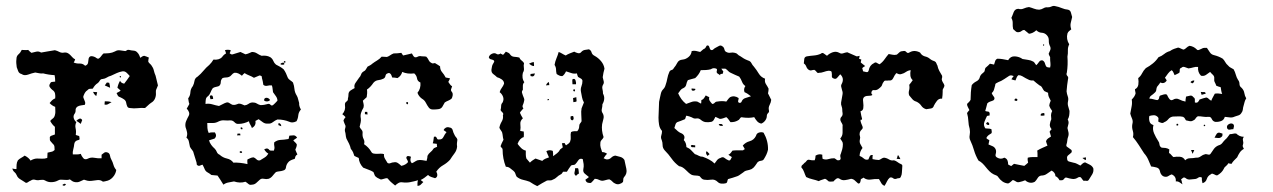

<svg xmlns="http://www.w3.org/2000/svg" viewBox="-20 -628 4336 654"><path d="M54 -458Q59 -458 65 -457.5Q71 -457 76 -458Q78 -456 81 -453Q84 -450 87 -448Q95 -450 103.5 -452Q112 -454 120 -449Q131 -451 143 -453Q155 -455 167 -457Q175 -455 182.5 -451Q190 -447 199 -449Q205 -450 210 -447.5Q215 -445 219 -441Q223 -437 227 -432.5Q231 -428 236 -426Q234 -419 231 -415Q241 -411 251.5 -411.5Q262 -412 270 -404Q279 -407 280 -414.5Q281 -422 282 -429Q285 -438 294 -436.5Q303 -435 309 -430Q313 -427 316 -428.5Q319 -430 322 -433.5Q325 -437 327.5 -440.5Q330 -444 333 -446Q343 -446 352.5 -447Q362 -448 372 -453Q380 -458 389 -456.5Q398 -455 407 -454Q410 -455 412.5 -457Q415 -459 420 -458Q427 -456 435 -455.5Q443 -455 448 -449Q452 -445 454 -440.5Q456 -436 458 -431Q461 -433 463.5 -435Q466 -437 471 -438Q475 -437 478.5 -435.5Q482 -434 487 -432Q485 -424 485 -418Q487 -414 490.5 -411Q494 -408 496 -405Q502 -397 504 -388Q506 -379 510 -370Q513 -356 518 -337Q516 -331 513 -325Q510 -319 511 -312Q512 -302 508 -292.5Q504 -283 495 -278Q489 -274 484 -269Q479 -264 474 -260Q461 -261 448.5 -259.5Q436 -258 423 -260Q416 -260 413.5 -265.5Q411 -271 410 -277Q409 -285 402.5 -289.5Q396 -294 389 -297Q384 -298 381.5 -302Q379 -306 377 -311Q381 -313 384.5 -315Q388 -317 391 -319Q389 -321 386 -324Q383 -327 380 -329Q381 -335 383.5 -341.5Q386 -348 389 -353Q392 -345 403 -343Q408 -349 412.5 -355.5Q417 -362 422 -369Q417 -375 411 -380.5Q405 -386 397 -385Q386 -383 377.5 -379Q369 -375 358 -370Q350 -368 344 -364Q338 -360 330 -359Q323 -359 320 -353.5Q317 -348 313 -345Q303 -339 296 -326Q291 -326 286 -325.5Q281 -325 277 -320Q270 -316 265 -303Q263 -299 264 -295.5Q265 -292 267 -288Q269 -284 270 -280Q271 -276 269 -271Q263 -270 256 -269Q249 -268 244 -265Q237 -260 237.5 -252.5Q238 -245 233 -239Q229 -232 231.5 -224.5Q234 -217 240 -212Q235 -202 237.5 -191Q240 -180 238 -169Q240 -167 243.5 -166.5Q247 -166 250 -164Q250 -160 251 -156Q252 -152 247 -151Q235 -149 233 -138Q232 -128 229.5 -119Q227 -110 228 -102Q235 -102 242 -102Q249 -102 255 -104Q258 -96 263.5 -89.5Q269 -83 278 -87Q289 -93 301.5 -90.5Q314 -88 326 -89V-101Q330 -104 334.5 -107.5Q339 -111 345 -109Q353 -107 354.5 -98.5Q356 -90 359 -85Q364 -76 366.5 -66.5Q369 -57 376 -49Q374 -35 364 -24Q354 -13 340 -11Q338 -10 335.5 -10Q333 -10 331 -9Q322 -16 311.5 -14.5Q301 -13 292 -12Q284 -11 277.5 -12.5Q271 -14 266 -16Q258 -12 250.5 -9Q243 -6 234 -8Q229 -9 225.5 -11.5Q222 -14 218 -17Q213 -15 208 -15Q203 -15 197.5 -15.5Q192 -16 187 -16Q182 -16 177 -13Q168 -8 156 -7.5Q144 -7 134 -13Q129 -16 125 -15.5Q121 -15 116 -15Q108 -13 100 -15.5Q92 -18 85 -13Q80 -11 74.5 -7Q69 -3 64 -8Q56 -13 48 -18Q40 -23 37 -31Q34 -38 29 -42Q24 -46 22 -54Q30 -52 36 -52Q36 -59 36.5 -67Q37 -75 41 -82Q46 -87 52.5 -90.5Q59 -94 64 -98Q78 -91 84 -81Q96 -88 106 -88Q115 -88 123.5 -87.5Q132 -87 141 -90Q141 -95 141.5 -99Q142 -103 142 -108Q149 -110 155 -111Q161 -112 166 -117Q166 -122 165.5 -128Q165 -134 160 -138Q157 -142 153 -146Q149 -150 150 -155Q148 -163 154.5 -165.5Q161 -168 167 -170V-196Q158 -203 151 -216Q155 -221 160 -224.5Q165 -228 167 -236Q169 -243 168.5 -249.5Q168 -256 168 -264Q157 -268 149 -277Q153 -282 157 -286Q161 -290 168 -293Q169 -301 167.5 -309Q166 -317 158 -322Q153 -326 149.5 -331.5Q146 -337 151 -344Q153 -349 158 -349Q163 -349 168 -350Q168 -356 167.5 -361.5Q167 -367 166 -372Q146 -373 127 -378Q120 -377 113.5 -378.5Q107 -380 100 -381Q94 -380 88 -378Q82 -376 76 -374Q70 -372 64.5 -372Q59 -372 53 -376Q45 -378 42 -385.5Q39 -393 37 -399Q36 -407 35.5 -413Q35 -419 36 -427Q36 -437 43 -443Q50 -449 54 -458ZM388 -369Q393 -370 392 -365Q387 -362 388 -369ZM344 -347Q346 -347 348 -346.5Q350 -346 352 -346Q353 -342 354 -337.5Q355 -333 355 -329Q350 -331 346 -333Q342 -335 337 -337Q340 -341 344 -347ZM297 -315Q300 -315 304 -314.5Q308 -314 311 -314Q310 -311 309.5 -307.5Q309 -304 308 -301Q301 -305 297 -315ZM337 -283Q343 -283 348.5 -282.5Q354 -282 360 -280Q354 -277 348.5 -273.5Q343 -270 336 -272Q336 -275 336.5 -278Q337 -281 337 -283ZM240 -216Q244 -221 250 -223.5Q256 -226 260 -219Q259 -216 257.5 -212.5Q256 -209 255 -206Q252 -208 248.5 -211Q245 -214 240 -216ZM197 -1Q199 -3 202.5 -1.5Q206 0 203 2Q200 6 195 4Q190 2 197 -1Z M746 -457Q756 -460 766 -457Q765 -455 764.5 -452Q764 -449 762 -447Q768 -441 773 -443Q780 -445 786 -447Q792 -449 799 -451Q804 -449 807.5 -447Q811 -445 816 -443Q822 -444 827.5 -446.5Q833 -449 838 -451Q848 -451 855.5 -446Q863 -441 871 -438Q879 -439 886.5 -438Q894 -437 901 -433Q908 -428 911 -420.5Q914 -413 920 -408Q928 -404 934 -400.5Q940 -397 946 -392Q951 -385 954 -378.5Q957 -372 960 -364Q962 -359 968 -355Q974 -351 978 -347Q982 -336 983 -324.5Q984 -313 991 -302Q994 -297 995.5 -290Q997 -283 999 -277Q998 -267 1005 -255Q997 -246 996 -235Q995 -224 990 -215Q976 -208 966 -213Q947 -221 925 -221Q917 -218 909.5 -212Q902 -206 893 -207Q883 -206 875.5 -211.5Q868 -217 861 -222Q858 -220 855.5 -219Q853 -218 850 -216Q853 -200 838 -192Q836 -198 832.5 -203.5Q829 -209 828 -215Q820 -211 811 -208.5Q802 -206 793 -206Q785 -205 779 -211.5Q773 -218 765 -218Q754 -217 744 -218Q734 -219 724 -214Q715 -209 705 -209Q695 -209 686 -209Q686 -201 686.5 -192Q687 -183 691 -175Q696 -177 701.5 -177Q707 -177 712 -177Q720 -165 711 -156Q706 -154 701.5 -153Q697 -152 692 -150Q694 -142 699.5 -134.5Q705 -127 711 -122Q716 -117 718.5 -110.5Q721 -104 728 -101Q739 -91 753 -88Q767 -85 775 -74Q797 -75 823 -69Q823 -73 822.5 -76.5Q822 -80 823 -85Q828 -87 833 -89.5Q838 -92 844 -92Q849 -90 854 -85Q859 -80 866 -82Q874 -87 881.5 -91.5Q889 -96 894 -105Q887 -108 880 -119Q883 -121 887 -122Q891 -123 895 -120Q898 -115 903 -115Q908 -115 913 -115Q916 -123 914.5 -129.5Q913 -136 914 -143Q924 -151 936 -151.5Q948 -152 959 -154Q964 -154 964 -158Q964 -162 966 -166Q973 -167 980 -167Q987 -167 992 -159Q989 -157 985.5 -154.5Q982 -152 979 -150Q982 -146 985.5 -143Q989 -140 991 -136Q991 -131 989.5 -127Q988 -123 986 -118Q988 -113 989.5 -109.5Q991 -106 993 -102Q988 -99 986.5 -95.5Q985 -92 984 -87Q977 -85 970.5 -82Q964 -79 960 -73Q955 -66 954 -57.5Q953 -49 944 -47Q938 -45 932 -44.5Q926 -44 920 -42Q914 -36 908.5 -29Q903 -22 895 -19Q887 -17 878.5 -19Q870 -21 864 -15Q859 -10 852.5 -4.5Q846 1 838 1Q831 3 826 -1.5Q821 -6 816 -9Q798 -3 777 -10Q768 -8 758.5 -6.5Q749 -5 741 1Q736 -7 731 -15Q726 -23 721 -30Q715 -31 710 -31Q705 -31 700 -32Q694 -37 687.5 -40.5Q681 -44 678 -50Q676 -55 674 -59Q672 -63 670 -67Q665 -66 661.5 -64Q658 -62 654 -64Q650 -66 650 -69.5Q650 -73 649 -76Q647 -84 644.5 -90.5Q642 -97 640 -105Q639 -112 634.5 -117Q630 -122 627 -128Q625 -136 623.5 -145Q622 -154 615 -159Q619 -169 617 -178Q615 -187 612 -195Q610 -206 614 -215.5Q618 -225 623 -234Q626 -240 623.5 -246.5Q621 -253 616 -258Q619 -263 621 -266.5Q623 -270 625 -274Q623 -279 622.5 -283.5Q622 -288 621 -293Q628 -302 628.5 -313.5Q629 -325 637 -335Q641 -343 642.5 -352.5Q644 -362 653 -367Q664 -376 673 -387Q682 -398 693 -407Q702 -416 707 -425Q726 -423 736 -433Q742 -442 750 -446Q748 -454 746 -457ZM760 -366Q755 -364 749 -364Q743 -364 738 -362Q732 -356 732 -348Q732 -340 726 -335Q721 -333 715.5 -332Q710 -331 705 -328Q700 -321 697 -313Q694 -305 688 -300Q682 -296 681 -289Q680 -282 680 -274Q692 -276 703.5 -272.5Q715 -269 726 -267Q733 -270 739 -273.5Q745 -277 752 -279Q757 -280 762 -276.5Q767 -273 772 -271Q778 -270 783 -271.5Q788 -273 793 -275Q799 -275 803.5 -273Q808 -271 813 -269Q821 -270 827 -274.5Q833 -279 841 -279Q849 -279 854.5 -275.5Q860 -272 867 -270Q874 -270 880 -271Q886 -272 893 -274Q898 -275 901.5 -271Q905 -267 910 -270Q917 -276 925 -285Q925 -293 920 -300Q915 -307 910 -314Q909 -319 908.5 -325.5Q908 -332 906 -337Q899 -338 891 -336Q883 -334 877 -339Q876 -345 875 -351Q874 -357 872 -363Q873 -367 870 -369Q867 -371 864 -371Q859 -369 854.5 -367Q850 -365 845 -363Q837 -368 829 -371Q821 -374 813 -379Q808 -375 804 -370Q798 -375 791.5 -378Q785 -381 778 -380Q773 -378 769 -373Q765 -368 760 -366ZM947 -419Q950 -421 951.5 -419.5Q953 -418 952 -415Q946 -413 947 -419ZM942 -414Q945 -416 947.5 -413Q950 -410 947 -408Q943 -407 937 -408Q934 -410 937 -412Q940 -414 942 -414ZM697 -303Q703 -304 704.5 -300Q706 -296 706 -291Q704 -291 701.5 -290.5Q699 -290 697 -290Q696 -294 695 -297.5Q694 -301 697 -303ZM880 -285Q879 -290 881.5 -292.5Q884 -295 887.5 -295Q891 -295 894.5 -293Q898 -291 900 -287Q891 -279 880 -285ZM929 -209Q938 -207 938 -198Q932 -200 928 -202Q928 -204 928.5 -205.5Q929 -207 929 -209ZM800 -194Q807 -195 806 -188Q798 -186 800 -194ZM789 -173H798Q798 -171 798.5 -170Q799 -169 799 -167H787Q789 -169 789 -173ZM797 -112Q799 -114 802.5 -112.5Q806 -111 804 -108Q802 -106 798.5 -107.5Q795 -109 797 -112Z M1298 -434Q1304 -436 1309.5 -440Q1315 -444 1321 -446Q1328 -446 1334 -446.5Q1340 -447 1347 -448L1353 -439Q1361 -441 1368.5 -442.5Q1376 -444 1383 -446Q1385 -443 1387 -439Q1389 -435 1393 -433Q1398 -432 1402 -434.5Q1406 -437 1411 -437Q1416 -436 1421.5 -436Q1427 -436 1432 -435Q1437 -430 1440 -423.5Q1443 -417 1449 -414Q1453 -411 1457.5 -412.5Q1462 -414 1465 -411Q1469 -409 1472.5 -406.5Q1476 -404 1479 -402Q1479 -390 1486 -382Q1493 -374 1498 -364Q1503 -363 1506 -362.5Q1509 -362 1513 -361Q1511 -357 1510 -354.5Q1509 -352 1507 -349Q1510 -345 1512.5 -341Q1515 -337 1520 -334Q1518 -329 1516.5 -324Q1515 -319 1520 -314Q1523 -309 1522 -303.5Q1521 -298 1519 -293Q1514 -288 1507.5 -285.5Q1501 -283 1495 -279Q1491 -271 1486.5 -264Q1482 -257 1472 -256Q1464 -255 1455 -255Q1446 -255 1441 -261Q1435 -269 1430.5 -278Q1426 -287 1417 -292Q1406 -300 1402 -312Q1414 -326 1412 -347Q1402 -351 1400.5 -361Q1399 -371 1391 -378Q1368 -375 1350 -383Q1347 -370 1334 -362Q1329 -363 1325 -363.5Q1321 -364 1316 -364Q1315 -366 1314 -369.5Q1313 -373 1311 -375.5Q1309 -378 1306.5 -379Q1304 -380 1300 -378Q1294 -376 1293 -369.5Q1292 -363 1286 -360Q1278 -356 1268.5 -355Q1259 -354 1252 -346Q1242 -331 1230 -323Q1231 -316 1230.5 -309.5Q1230 -303 1229 -297Q1225 -293 1222 -290.5Q1219 -288 1216 -285Q1217 -279 1218.5 -273.5Q1220 -268 1218 -261Q1213 -253 1210 -244Q1207 -235 1209 -225Q1210 -218 1208.5 -211Q1207 -204 1205 -196Q1207 -191 1211.5 -186Q1216 -181 1215 -174Q1214 -163 1218.5 -154.5Q1223 -146 1220 -137Q1236 -126 1244 -112Q1247 -106 1252.5 -105Q1258 -104 1264 -104Q1270 -104 1276 -104.5Q1282 -105 1288 -103Q1287 -94 1291.5 -87Q1296 -80 1300 -73Q1305 -70 1310.5 -72.5Q1316 -75 1321 -75Q1329 -77 1335.5 -72.5Q1342 -68 1347 -63Q1362 -66 1370 -76Q1369 -81 1365.5 -86.5Q1362 -92 1367 -96Q1371 -97 1374 -96Q1377 -95 1380 -94Q1378 -89 1378 -83Q1378 -77 1383 -72Q1388 -74 1392.5 -77Q1397 -80 1402 -82Q1410 -84 1418 -82.5Q1426 -81 1433 -80Q1434 -84 1435 -88Q1436 -92 1436 -97Q1440 -105 1446 -109.5Q1452 -114 1457 -122Q1459 -124 1462 -125Q1465 -126 1469 -128Q1468 -131 1468 -138Q1464 -139 1460.5 -139Q1457 -139 1454 -140Q1456 -145 1456.5 -151Q1457 -157 1458 -162Q1459 -162 1460.5 -162.5Q1462 -163 1463 -163Q1467 -161 1468.5 -156.5Q1470 -152 1475 -153Q1486 -152 1490.5 -161.5Q1495 -171 1501 -178Q1498 -180 1495.5 -181.5Q1493 -183 1491 -185Q1493 -190 1498.5 -193Q1504 -196 1510 -194Q1520 -193 1522 -184.5Q1524 -176 1528 -169Q1530 -164 1533.5 -160.5Q1537 -157 1538 -152Q1537 -146 1536.5 -140.5Q1536 -135 1537 -129Q1536 -116 1528 -105.5Q1520 -95 1513 -84Q1503 -73 1489 -65Q1475 -57 1466 -43Q1470 -37 1469.5 -30.5Q1469 -24 1462 -21Q1456 -23 1449.5 -25Q1443 -27 1438 -32Q1424 -20 1413 -15Q1415 -13 1417 -11.5Q1419 -10 1422 -8Q1417 -3 1413 1Q1409 5 1402 5Q1402 0 1402 -4.5Q1402 -9 1404 -14Q1390 -10 1377 -7.5Q1364 -5 1350 -7Q1343 -8 1337 -4.5Q1331 -1 1326 4Q1320 -1 1314.5 -5.5Q1309 -10 1304 -16Q1301 -21 1297.5 -21Q1294 -21 1289.5 -19.5Q1285 -18 1280.5 -17Q1276 -16 1272 -19Q1264 -22 1258 -28Q1256 -31 1255 -34.5Q1254 -38 1252 -42Q1244 -47 1235 -50Q1226 -53 1217 -57Q1203 -72 1202 -90Q1198 -92 1194 -93.5Q1190 -95 1187 -97Q1185 -104 1182.5 -109.5Q1180 -115 1175 -121Q1173 -130 1169 -138.5Q1165 -147 1160 -156Q1158 -162 1157.5 -168.5Q1157 -175 1155 -181Q1154 -186 1155.5 -190Q1157 -194 1157 -199Q1155 -204 1153 -208.5Q1151 -213 1150 -218Q1152 -223 1157 -229Q1154 -233 1146 -239Q1158 -252 1155 -270Q1154 -278 1160 -282Q1166 -286 1165 -292Q1167 -299 1167 -306.5Q1167 -314 1173 -319Q1176 -321 1180 -323.5Q1184 -326 1188 -328Q1185 -338 1191.5 -346.5Q1198 -355 1203 -363Q1208 -368 1210 -374.5Q1212 -381 1219 -385Q1224 -387 1226.5 -392Q1229 -397 1232 -401Q1236 -403 1240.5 -405.5Q1245 -408 1248 -411Q1256 -417 1264.5 -422Q1273 -427 1280 -435Q1285 -435 1289.5 -434.5Q1294 -434 1298 -434ZM1364 -280Q1373 -282 1369 -273Q1363 -272 1364 -280ZM1223 -247H1231Q1231 -245 1231.5 -242.5Q1232 -240 1232 -238Q1230 -238 1227.5 -238.5Q1225 -239 1223 -239Z M1961 -452Q1966 -457 1972.5 -458Q1979 -459 1986 -460Q1993 -457 1995 -449.5Q1997 -442 2005 -438Q2018 -431 2027.5 -419.5Q2037 -408 2039 -394Q2037 -387 2035.5 -380Q2034 -373 2033 -365Q2034 -359 2036 -352.5Q2038 -346 2035 -341Q2030 -333 2032 -325Q2034 -317 2034 -309Q2039 -300 2038 -290.5Q2037 -281 2032 -273Q2032 -265 2030 -257Q2028 -249 2033 -242Q2038 -233 2035.5 -223.5Q2033 -214 2031 -205Q2028 -184 2036 -161Q2034 -156 2029.5 -151.5Q2025 -147 2025 -141Q2024 -133 2026 -125.5Q2028 -118 2031 -110Q2040 -110 2048 -104Q2044 -101 2041.5 -97Q2039 -93 2036 -89Q2039 -88 2041.5 -86.5Q2044 -85 2048 -85Q2056 -85 2062 -91Q2068 -97 2076 -98Q2084 -96 2093 -93.5Q2102 -91 2107 -83Q2110 -69 2113.5 -53Q2117 -37 2106 -25Q2103 -22 2103 -17Q2103 -12 2102 -8Q2097 -3 2089.5 -1Q2082 1 2075 -3Q2070 -5 2066 -9.5Q2062 -14 2056 -17Q2051 -17 2046.5 -15.5Q2042 -14 2037 -13Q2029 -11 2021.5 -15Q2014 -19 2006 -19Q2003 -15 1999.5 -11.5Q1996 -8 1993 -5Q1987 -4 1981.5 -6Q1976 -8 1974 -16Q1977 -18 1980.5 -20.5Q1984 -23 1986 -25Q1980 -30 1972.5 -36Q1965 -42 1967 -52Q1969 -61 1968 -69Q1967 -77 1965 -86Q1955 -90 1949.5 -81.5Q1944 -73 1939 -68Q1936 -66 1932 -66Q1928 -66 1925 -64Q1921 -59 1917.5 -53.5Q1914 -48 1911 -43H1898Q1896 -41 1894.5 -38Q1893 -35 1890 -34Q1882 -30 1876.5 -24.5Q1871 -19 1863 -16Q1858 -13 1853 -13.5Q1848 -14 1843 -13Q1835 -9 1826.5 -4Q1818 1 1810 6Q1799 1 1784 -9Q1773 -13 1761.5 -15.5Q1750 -18 1740 -26Q1737 -31 1735.5 -36.5Q1734 -42 1729 -46Q1723 -51 1717 -55.5Q1711 -60 1703 -60Q1692 -88 1692 -118Q1692 -122 1689.5 -124Q1687 -126 1685 -130Q1688 -139 1695 -152Q1693 -159 1692.5 -165Q1692 -171 1690 -178Q1688 -182 1685.5 -185Q1683 -188 1681 -193Q1683 -204 1689 -214Q1695 -224 1693 -235Q1696 -241 1691.5 -245Q1687 -249 1685 -253Q1687 -260 1687 -267Q1687 -274 1692 -279Q1697 -289 1693.5 -298.5Q1690 -308 1682 -314Q1684 -322 1689 -328.5Q1694 -335 1697 -343Q1697 -352 1689 -357.5Q1681 -363 1673 -365Q1668 -370 1660.5 -375.5Q1653 -381 1654 -391Q1655 -395 1655.5 -399.5Q1656 -404 1658 -408Q1660 -412 1662.5 -416Q1665 -420 1661 -423Q1657 -425 1652 -426Q1647 -427 1645 -433Q1647 -441 1656 -445Q1665 -449 1672 -444Q1675 -442 1679 -443Q1683 -444 1685 -446Q1687 -444 1689 -443.5Q1691 -443 1693 -441Q1696 -443 1698.5 -446.5Q1701 -450 1703 -452Q1707 -450 1711 -448.5Q1715 -447 1718 -442Q1723 -435 1732 -434.5Q1741 -434 1749 -432Q1751 -426 1756.5 -422Q1762 -418 1765 -413Q1763 -405 1764.5 -396.5Q1766 -388 1761 -380Q1759 -372 1760 -363.5Q1761 -355 1766 -348Q1761 -343 1761 -336Q1761 -329 1761 -322Q1757 -317 1758 -312.5Q1759 -308 1761 -303Q1763 -298 1765 -293Q1767 -288 1765 -283Q1764 -277 1761 -270.5Q1758 -264 1763 -259Q1760 -255 1756.5 -251.5Q1753 -248 1751 -244Q1753 -239 1755.5 -234.5Q1758 -230 1761 -225Q1751 -216 1752.5 -204.5Q1754 -193 1752 -182Q1755 -181 1758 -181Q1761 -181 1764 -180Q1765 -170 1764 -161Q1750 -157 1743 -138Q1748 -131 1755 -124Q1762 -117 1771 -115Q1771 -108 1771 -101.5Q1771 -95 1773 -88Q1776 -84 1779.5 -80.5Q1783 -77 1785 -74Q1790 -79 1794.5 -82Q1799 -85 1804 -88Q1810 -86 1815.5 -84Q1821 -82 1827 -80Q1832 -85 1838 -87.5Q1844 -90 1850 -92Q1848 -97 1845.5 -102Q1843 -107 1841 -113Q1851 -119 1863 -114Q1864 -109 1864 -105Q1864 -101 1864 -96Q1871 -101 1877.5 -106Q1884 -111 1888 -119Q1890 -121 1892.5 -122.5Q1895 -124 1897 -126Q1895 -136 1894 -140Q1896 -140 1898.5 -140.5Q1901 -141 1903 -141Q1904 -139 1905 -137Q1906 -135 1908 -133Q1912 -136 1916 -138.5Q1920 -141 1922 -146Q1925 -154 1924 -162Q1923 -170 1925 -178Q1930 -181 1935.5 -181Q1941 -181 1946 -181Q1953 -188 1953 -199Q1953 -204 1956 -207.5Q1959 -211 1961 -215Q1961 -226 1960 -237Q1959 -248 1961 -259Q1963 -264 1965 -269Q1967 -274 1969 -279Q1964 -288 1962.5 -296.5Q1961 -305 1959 -315Q1957 -325 1960.5 -334Q1964 -343 1964 -353Q1963 -358 1958.5 -360.5Q1954 -363 1949 -366Q1947 -370 1945 -378Q1935 -376 1926.5 -379Q1918 -382 1908 -385Q1903 -374 1896 -369Q1891 -368 1885.5 -370.5Q1880 -373 1876 -376Q1874 -384 1874 -391.5Q1874 -399 1869 -407Q1871 -419 1875.5 -429.5Q1880 -440 1883 -451Q1889 -449 1894.5 -445.5Q1900 -442 1907 -439Q1913 -443 1920.5 -446Q1928 -449 1936 -452Q1941 -449 1948.5 -447Q1956 -445 1961 -452ZM1782 -411Q1789 -415 1798 -417Q1799 -412 1799 -409Q1799 -406 1799 -403Q1794 -403 1790 -405.5Q1786 -408 1782 -411ZM1787 -376Q1792 -377 1795 -377Q1798 -377 1802 -378Q1800 -364 1787 -369ZM1930 -358Q1938 -362 1940.5 -354Q1943 -346 1942 -341H1930Q1930 -345 1929.5 -349.5Q1929 -354 1930 -358ZM1840 -337Q1841 -343 1849 -349Q1851 -343 1851 -338Q1844 -338 1840 -337ZM1933 -323Q1941 -326 1938 -317Q1931 -316 1933 -323ZM1932 -294Q1935 -295 1937.5 -295.5Q1940 -296 1943 -297Q1943 -294 1943.5 -291Q1944 -288 1944 -283Q1942 -281 1939.5 -281Q1937 -281 1933 -280Q1933 -284 1932.5 -287.5Q1932 -291 1932 -294ZM1846 -291Q1850 -291 1850 -289.5Q1850 -288 1848.5 -287Q1847 -286 1845.5 -286.5Q1844 -287 1846 -291ZM1924 -232Q1926 -232 1928 -232.5Q1930 -233 1932 -233Q1934 -229 1934 -224.5Q1934 -220 1929 -218Q1924 -220 1923.5 -224Q1923 -228 1924 -232ZM1939 -55H1949Q1951 -50 1951 -46Q1951 -42 1952 -37Q1946 -34 1942 -29Q1935 -34 1937 -41Q1939 -48 1939 -55Z M2381 -463Q2384 -466 2386 -470.5Q2388 -475 2394 -472Q2396 -469 2397 -465Q2398 -461 2401 -458Q2406 -456 2409.5 -459.5Q2413 -463 2417 -465Q2423 -468 2429 -471.5Q2435 -475 2441 -470Q2446 -467 2447.5 -460Q2449 -453 2454 -451Q2461 -447 2468.5 -448.5Q2476 -450 2483 -448Q2489 -447 2492.5 -443Q2496 -439 2501 -437Q2508 -432 2514 -428.5Q2520 -425 2528 -422Q2536 -420 2539.5 -413Q2543 -406 2548 -401Q2557 -390 2564.5 -377.5Q2572 -365 2586 -360Q2584 -349 2589 -341.5Q2594 -334 2598 -326Q2598 -322 2597.5 -318.5Q2597 -315 2596 -310Q2598 -305 2601.5 -299Q2605 -293 2607 -288Q2606 -279 2601.5 -270.5Q2597 -262 2599 -253Q2601 -247 2596.5 -243Q2592 -239 2592 -233Q2592 -225 2586.5 -217.5Q2581 -210 2573 -207Q2564 -209 2558.5 -215.5Q2553 -222 2549 -229Q2532 -225 2510 -228Q2505 -230 2502 -226.5Q2499 -223 2497 -220Q2484 -211 2468 -212Q2465 -216 2462 -220.5Q2459 -225 2454 -229Q2449 -227 2443 -225Q2437 -223 2432 -223Q2428 -225 2424.5 -226.5Q2421 -228 2417 -230Q2414 -225 2411.5 -220Q2409 -215 2403 -213Q2393 -211 2384 -212Q2375 -213 2367 -220Q2360 -226 2352 -224.5Q2344 -223 2337 -228Q2328 -232 2318 -234Q2316 -231 2315.5 -228Q2315 -225 2313 -222Q2306 -219 2299.5 -216.5Q2293 -214 2287 -212Q2282 -209 2280.5 -203Q2279 -197 2277 -192Q2283 -186 2289 -181Q2295 -176 2303 -173Q2316 -165 2309 -151Q2314 -146 2316 -139.5Q2318 -133 2318 -127Q2328 -123 2334 -116.5Q2340 -110 2347 -103Q2354 -101 2360 -97.5Q2366 -94 2374 -94Q2385 -90 2395.5 -84.5Q2406 -79 2414 -71Q2418 -77 2422.5 -82.5Q2427 -88 2434 -90Q2442 -95 2448 -90Q2454 -85 2461 -82Q2466 -80 2468.5 -84.5Q2471 -89 2473 -93Q2466 -97 2461 -101Q2466 -103 2469 -107Q2472 -111 2475 -115Q2483 -116 2492 -116Q2501 -116 2511 -116Q2513 -118 2517 -120Q2515 -124 2513.5 -126.5Q2512 -129 2510 -132Q2519 -143 2533.5 -147Q2548 -151 2555 -165Q2557 -174 2565.5 -176.5Q2574 -179 2581 -176Q2597 -148 2596 -118Q2594 -109 2590.5 -101.5Q2587 -94 2582 -86Q2579 -81 2572.5 -80.5Q2566 -80 2561 -76Q2556 -69 2551.5 -62.5Q2547 -56 2540 -52Q2533 -49 2525 -47.5Q2517 -46 2512 -41Q2507 -38 2502 -34Q2497 -30 2492 -28Q2484 -25 2475.5 -22.5Q2467 -20 2460 -18Q2458 -15 2457.5 -10.5Q2457 -6 2453 -4Q2446 -2 2438 -2.5Q2430 -3 2425 -8Q2415 -18 2402.5 -16Q2390 -14 2378 -16Q2373 -17 2369.5 -20.5Q2366 -24 2363 -28Q2357 -30 2350.5 -30Q2344 -30 2337 -32Q2331 -35 2326 -39.5Q2321 -44 2316 -49Q2311 -54 2305.5 -57.5Q2300 -61 2293 -62Q2278 -73 2267.5 -88Q2257 -103 2244 -116Q2237 -124 2237 -133.5Q2237 -143 2234 -151Q2230 -159 2232.5 -166.5Q2235 -174 2235 -182Q2227 -191 2225 -203Q2223 -215 2223 -227Q2224 -241 2224 -254Q2224 -267 2225 -281Q2227 -289 2228 -295.5Q2229 -302 2231 -309Q2233 -318 2239 -324Q2245 -330 2247 -338Q2251 -349 2253 -360.5Q2255 -372 2260 -383Q2262 -388 2267.5 -389.5Q2273 -391 2275 -396Q2282 -404 2287 -414Q2292 -424 2305 -425Q2316 -426 2325.5 -434Q2335 -442 2336 -454Q2344 -456 2350.5 -454.5Q2357 -453 2365 -451Q2369 -454 2372.5 -457.5Q2376 -461 2381 -463ZM2401 -392Q2393 -390 2384.5 -389.5Q2376 -389 2367 -389Q2361 -374 2348 -362Q2341 -360 2335 -358.5Q2329 -357 2323 -355Q2319 -348 2317.5 -340Q2316 -332 2308 -328Q2302 -326 2298 -321Q2294 -316 2290 -310Q2295 -299 2301 -290.5Q2307 -282 2317 -274Q2326 -277 2335 -280.5Q2344 -284 2355 -282Q2358 -280 2361.5 -278.5Q2365 -277 2368 -275Q2369 -278 2369 -287Q2375 -289 2378 -293.5Q2381 -298 2384 -303Q2387 -301 2390.5 -299.5Q2394 -298 2396 -297Q2394 -290 2397.5 -284.5Q2401 -279 2406 -274Q2411 -274 2414.5 -278Q2418 -282 2423 -282Q2440 -285 2454 -282Q2458 -287 2460.5 -290.5Q2463 -294 2467 -297Q2481 -304 2496 -294Q2496 -290 2494.5 -285.5Q2493 -281 2497 -278Q2505 -276 2507 -284Q2511 -292 2520.5 -294.5Q2530 -297 2538 -300Q2526 -310 2516 -314Q2512 -325 2519 -335Q2511 -340 2507.5 -349.5Q2504 -359 2498 -367Q2491 -370 2484 -373Q2477 -376 2469 -380Q2464 -382 2460 -386.5Q2456 -391 2451 -394H2437Q2439 -392 2440.5 -389Q2442 -386 2444 -384Q2443 -382 2442.5 -380Q2442 -378 2441 -376Q2432 -378 2433 -371Q2431 -374 2426 -376.5Q2421 -379 2421 -384Q2422 -386 2422 -388.5Q2422 -391 2422 -393Q2411 -399 2401 -392ZM2336 -327Q2339 -326 2342.5 -326Q2346 -326 2349 -325Q2348 -319 2341 -319Q2334 -319 2336 -327ZM2428 -205Q2432 -206 2437 -205.5Q2442 -205 2442 -199Q2437 -199 2433.5 -199.5Q2430 -200 2428 -205ZM2333 -131Q2335 -135 2339 -134Q2343 -133 2348 -133V-126Q2343 -127 2339 -126.5Q2335 -126 2333 -131ZM2387 -113Q2390 -111 2392.5 -108Q2395 -105 2397 -103Q2393 -99 2390 -97Q2387 -100 2385.5 -104.5Q2384 -109 2387 -113Z M3035 -442Q3040 -447 3044.5 -450.5Q3049 -454 3056 -454Q3063 -456 3067.5 -450.5Q3072 -445 3079 -450Q3095 -459 3114 -449Q3117 -444 3120.5 -441Q3124 -438 3130 -436Q3140 -434 3147 -428Q3154 -422 3164 -419Q3168 -417 3169.5 -412.5Q3171 -408 3173 -405Q3175 -395 3179.5 -386.5Q3184 -378 3189 -370Q3190 -365 3188.5 -361.5Q3187 -358 3189 -353Q3191 -348 3193.5 -344.5Q3196 -341 3197 -336Q3196 -331 3193 -326.5Q3190 -322 3191 -316Q3191 -310 3190.5 -304Q3190 -298 3189 -292Q3178 -293 3171.5 -284.5Q3165 -276 3161 -268Q3159 -260 3151 -258.5Q3143 -257 3135 -256Q3124 -259 3118 -268Q3112 -277 3101 -282Q3093 -284 3087.5 -290.5Q3082 -297 3077 -303Q3074 -311 3076.5 -320Q3079 -329 3077 -339Q3080 -343 3083 -346.5Q3086 -350 3089 -355Q3082 -361 3081 -370.5Q3080 -380 3082 -389Q3073 -388 3066 -383Q3059 -378 3051 -376Q3046 -374 3041.5 -375.5Q3037 -377 3033 -379Q3027 -372 3022.5 -362Q3018 -352 3007 -354Q3003 -353 2997.5 -353.5Q2992 -354 2990 -349Q2987 -346 2986 -342.5Q2985 -339 2983 -335Q2978 -329 2971.5 -324.5Q2965 -320 2957 -321Q2952 -322 2949.5 -317Q2947 -312 2949 -308Q2957 -302 2937 -301.5Q2917 -301 2920 -283Q2922 -267 2920.5 -259Q2919 -251 2911 -249Q2914 -231 2916 -225Q2918 -219 2911 -220Q2911 -214 2913.5 -208Q2916 -202 2918 -197Q2920 -191 2915.5 -187Q2911 -183 2909 -178Q2907 -171 2909 -165Q2911 -159 2909 -153Q2907 -144 2910.5 -137.5Q2914 -131 2918 -124Q2908 -111 2908 -97Q2916 -94 2922.5 -88Q2929 -82 2938 -85Q2940 -90 2942.5 -95.5Q2945 -101 2953 -100Q2952 -97 2952 -93Q2952 -89 2952 -86Q2957 -85 2963 -84Q2969 -83 2974 -83Q2979 -85 2982.5 -87.5Q2986 -90 2991 -91Q3000 -90 3008 -85Q3016 -80 3025 -82Q3032 -80 3037 -76Q3042 -72 3049 -69Q3054 -67 3053.5 -62.5Q3053 -58 3053 -54Q3052 -46 3052 -39.5Q3052 -33 3048 -25Q3046 -21 3041.5 -21Q3037 -21 3033 -19Q3027 -17 3022 -21Q3017 -25 3011 -23Q3005 -18 3001.5 -10.5Q2998 -3 2993 5Q2985 2 2981.5 -5Q2978 -12 2974 -18Q2960 -19 2946.5 -16.5Q2933 -14 2921 -23Q2919 -21 2916.5 -20Q2914 -19 2912 -17Q2912 -12 2910 -7Q2908 -2 2903 -3Q2897 -8 2892 -13Q2887 -18 2879 -19Q2869 -16 2858.5 -14.5Q2848 -13 2840 -19Q2834 -23 2828.5 -19Q2823 -15 2819 -10Q2815 -10 2811.5 -9.5Q2808 -9 2803 -10Q2800 -12 2797 -15Q2794 -18 2790 -19Q2785 -17 2779.5 -15.5Q2774 -14 2769 -11Q2758 -15 2747 -17.5Q2736 -20 2726 -25Q2722 -33 2719 -42Q2716 -51 2710 -57Q2709 -63 2713 -66Q2717 -69 2720 -73Q2724 -75 2727 -79.5Q2730 -84 2735 -84Q2747 -81 2755 -82Q2758 -89 2758 -98Q2770 -105 2781 -101Q2781 -98 2781 -94.5Q2781 -91 2782 -87Q2792 -83 2801.5 -86Q2811 -89 2822 -89Q2826 -87 2829.5 -84Q2833 -81 2838 -82Q2845 -84 2843 -91.5Q2841 -99 2844 -104Q2847 -112 2849 -120Q2851 -128 2851 -137Q2851 -143 2848 -147Q2845 -151 2842 -156Q2850 -165 2850 -176Q2850 -187 2850 -198Q2851 -203 2848 -207.5Q2845 -212 2843 -217Q2841 -225 2846 -230Q2851 -235 2850 -243Q2849 -248 2849 -254Q2849 -260 2847 -265Q2844 -272 2845 -279Q2846 -286 2847.5 -293Q2849 -300 2850 -307.5Q2851 -315 2848 -322Q2847 -327 2845.5 -332Q2844 -337 2847 -342Q2857 -361 2842 -375Q2837 -370 2832 -363.5Q2827 -357 2819 -361Q2813 -363 2813.5 -369Q2814 -375 2813 -380Q2813 -385 2809.5 -386Q2806 -387 2802 -387Q2794 -386 2786 -383Q2778 -380 2770 -380Q2765 -378 2762 -382.5Q2759 -387 2754 -390Q2749 -390 2744.5 -388.5Q2740 -387 2735 -390Q2729 -394 2726.5 -401Q2724 -408 2718 -412Q2719 -419 2719.5 -426.5Q2720 -434 2728 -436Q2740 -438 2752.5 -439Q2765 -440 2776 -445Q2781 -450 2786.5 -445.5Q2792 -441 2797 -438Q2805 -446 2816.5 -450Q2828 -454 2839 -448Q2845 -444 2852 -446.5Q2859 -449 2866 -450Q2874 -446 2882 -443Q2890 -440 2898 -436Q2902 -436 2908 -438Q2908 -434 2906 -428Q2908 -427 2910 -426.5Q2912 -426 2914 -425Q2912 -419 2912 -415L2927 -403Q2921 -400 2917 -396Q2919 -388 2920 -385Q2925 -384 2931 -382.5Q2937 -381 2939 -388Q2942 -406 2957 -413Q2962 -417 2966.5 -414Q2971 -411 2976 -409Q2986 -416 2993 -426Q3000 -436 3007 -444Q3015 -443 3021 -441.5Q3027 -440 3035 -442ZM3034 -87Q3036 -90 3036.5 -93.5Q3037 -97 3039 -100Q3044 -93 3047 -86Q3043 -86 3040 -86.5Q3037 -87 3034 -87Z M3549 -603Q3556 -603 3562 -606Q3568 -609 3575 -607Q3586 -605 3596.5 -600.5Q3607 -596 3618 -595Q3626 -593 3628 -584.5Q3630 -576 3632 -570Q3629 -559 3627 -549Q3625 -539 3629 -528Q3625 -525 3621.5 -522Q3618 -519 3616 -514Q3611 -495 3622 -477Q3617 -467 3617.5 -456.5Q3618 -446 3616 -435Q3617 -421 3616.5 -407.5Q3616 -394 3614 -381Q3611 -374 3615.5 -369.5Q3620 -365 3618 -359Q3616 -348 3615 -338Q3614 -328 3613 -317Q3614 -308 3617 -300Q3620 -292 3618 -283Q3616 -274 3618.5 -266Q3621 -258 3623 -250Q3623 -242 3622 -235Q3621 -228 3617 -221Q3621 -213 3619.5 -206.5Q3618 -200 3616 -192Q3618 -185 3619.5 -177Q3621 -169 3618 -161Q3616 -156 3615.5 -149.5Q3615 -143 3613 -137Q3611 -131 3614 -128.5Q3617 -126 3621 -123.5Q3625 -121 3628.5 -118Q3632 -115 3630 -109Q3625 -104 3619 -99.5Q3613 -95 3615 -87Q3615 -79 3622.5 -77.5Q3630 -76 3636 -74Q3643 -73 3648.5 -70Q3654 -67 3660 -64Q3663 -67 3667 -70.5Q3671 -74 3676 -75Q3684 -71 3692 -67Q3700 -63 3704 -55Q3706 -44 3700.5 -34.5Q3695 -25 3689 -16Q3686 -11 3681 -12Q3676 -13 3671 -12Q3667 -16 3663.5 -21.5Q3660 -27 3653 -24Q3643 -17 3632.5 -18.5Q3622 -20 3613 -23Q3609 -24 3606.5 -21Q3604 -18 3602 -16Q3600 -14 3596 -14Q3592 -14 3589 -14Q3587 -18 3583.5 -22Q3580 -26 3575 -28Q3575 -40 3562 -47Q3554 -42 3546 -36Q3538 -30 3527 -30Q3519 -29 3514.5 -21.5Q3510 -14 3505 -9Q3496 -4 3487 -6Q3478 -8 3472 -14Q3467 -12 3462.5 -10.5Q3458 -9 3453 -8Q3446 -6 3441 -9.5Q3436 -13 3430 -15Q3426 -12 3422.5 -8.5Q3419 -5 3414 -3Q3403 -4 3394.5 -10Q3386 -16 3380 -25Q3378 -29 3373.5 -30.5Q3369 -32 3365 -34Q3357 -38 3350.5 -44.5Q3344 -51 3338.5 -58Q3333 -65 3327 -71Q3321 -77 3313 -81Q3303 -98 3298 -115.5Q3293 -133 3285 -150Q3281 -158 3283 -168Q3285 -178 3283 -189Q3279 -202 3278.5 -215.5Q3278 -229 3274 -243Q3276 -246 3278 -248.5Q3280 -251 3282 -253Q3280 -258 3277 -263Q3274 -268 3274 -274Q3278 -278 3281 -281Q3284 -284 3286 -288Q3286 -301 3287 -313.5Q3288 -326 3290 -338Q3296 -346 3306 -351Q3316 -356 3318 -367Q3320 -372 3323.5 -375.5Q3327 -379 3331 -382Q3334 -384 3334.5 -389Q3335 -394 3337 -397Q3342 -401 3345.5 -404.5Q3349 -408 3352 -411Q3362 -409 3366 -408Q3368 -413 3369.5 -419Q3371 -425 3377 -428Q3387 -428 3395.5 -426.5Q3404 -425 3414 -423Q3422 -437 3437 -436Q3452 -435 3463 -427Q3473 -425 3482 -424Q3491 -423 3500 -418Q3503 -416 3505 -412.5Q3507 -409 3510 -406Q3515 -411 3519.5 -417.5Q3524 -424 3532 -422Q3538 -418 3539.5 -411.5Q3541 -405 3545 -400Q3549 -398 3557 -398Q3559 -406 3558 -413.5Q3557 -421 3557 -429Q3558 -433 3555.5 -436.5Q3553 -440 3552 -445Q3554 -450 3557 -456.5Q3560 -463 3557 -470Q3552 -479 3552.5 -490Q3553 -501 3545 -509Q3538 -516 3528 -516.5Q3518 -517 3510 -525Q3498 -514 3485 -513Q3480 -517 3476.5 -520Q3473 -523 3469 -526Q3464 -526 3460.5 -523Q3457 -520 3453 -519Q3445 -517 3440.5 -520.5Q3436 -524 3431 -529Q3429 -539 3429.5 -548.5Q3430 -558 3425 -567Q3427 -571 3429 -576.5Q3431 -582 3433 -587Q3435 -592 3439 -595Q3443 -598 3449 -598Q3458 -595 3467 -599Q3476 -603 3485 -604Q3493 -602 3502 -598.5Q3511 -595 3520 -595Q3528 -596 3534.5 -600Q3541 -604 3549 -603ZM3418 -370Q3410 -365 3400.5 -358.5Q3391 -352 3380 -348Q3377 -346 3373.5 -344.5Q3370 -343 3370 -338Q3368 -331 3366 -323.5Q3364 -316 3358 -311Q3360 -305 3365 -299Q3370 -293 3365 -287Q3360 -284 3354 -282.5Q3348 -281 3343 -276Q3341 -269 3339.5 -262.5Q3338 -256 3336 -250Q3341 -248 3345 -248Q3349 -248 3351 -243Q3351 -241 3351 -238.5Q3351 -236 3350 -234Q3348 -234 3346 -234Q3344 -234 3342 -233Q3337 -223 3333 -212.5Q3329 -202 3336 -191Q3341 -190 3346.5 -190Q3352 -190 3357 -188Q3357 -185 3358 -181Q3359 -177 3357 -174Q3352 -171 3348.5 -168.5Q3345 -166 3342 -162Q3338 -157 3343 -154.5Q3348 -152 3350 -150Q3348 -140 3347 -136Q3355 -133 3362 -129.5Q3369 -126 3372 -118Q3374 -111 3371.5 -103Q3369 -95 3377 -91Q3389 -84 3401 -91Q3409 -88 3411.5 -82Q3414 -76 3414 -68Q3416 -66 3419 -65Q3422 -64 3424 -62Q3426 -64 3429 -66Q3432 -68 3434 -70Q3442 -68 3451 -66.5Q3460 -65 3469 -63Q3477 -69 3482 -74Q3481 -78 3480.5 -82.5Q3480 -87 3481 -91Q3489 -93 3497.5 -93Q3506 -93 3514 -93Q3514 -98 3514 -104Q3514 -110 3513 -115Q3521 -120 3530 -124Q3539 -128 3548 -132Q3544 -142 3543 -147Q3545 -153 3550 -156.5Q3555 -160 3560 -163Q3558 -168 3557.5 -171.5Q3557 -175 3555 -179Q3557 -182 3558.5 -184Q3560 -186 3562 -188Q3555 -196 3556 -204.5Q3557 -213 3561 -222Q3560 -229 3560 -235.5Q3560 -242 3564 -250Q3561 -254 3558 -259Q3555 -264 3554 -269Q3555 -276 3559 -285Q3555 -292 3552.5 -298Q3550 -304 3550 -312Q3546 -314 3543 -315Q3540 -316 3537 -318Q3533 -323 3530 -329Q3527 -335 3521 -337Q3515 -341 3510 -345.5Q3505 -350 3500 -354Q3492 -353 3486 -355.5Q3480 -358 3474 -361.5Q3468 -365 3462 -368.5Q3456 -372 3449 -372Q3445 -369 3443 -364Q3441 -359 3439 -354Q3429 -356 3425 -358Q3427 -361 3429 -364Q3431 -367 3433 -369Q3429 -370 3426 -371Q3423 -372 3418 -370ZM3533 -476Q3536 -478 3536.5 -476.5Q3537 -475 3536.5 -473.5Q3536 -472 3534.5 -472Q3533 -472 3533 -476ZM3437 -290Q3439 -294 3443 -291.5Q3447 -289 3445 -286Q3443 -283 3438 -285Q3433 -287 3437 -290ZM3525 -234Q3524 -240 3528 -241.5Q3532 -243 3537 -243Q3537 -241 3537.5 -239Q3538 -237 3538 -235Q3535 -234 3531.5 -234Q3528 -234 3525 -234ZM3341 -210Q3344 -214 3347.5 -210Q3351 -206 3349 -203Q3346 -201 3341.5 -204Q3337 -207 3341 -210ZM3667 -90Q3669 -90 3679 -92V-83Q3673 -84 3667 -90Z M4012 -459Q4017 -461 4021.5 -465.5Q4026 -470 4032 -472Q4039 -471 4045 -468Q4051 -465 4056 -460Q4059 -456 4064 -458Q4069 -460 4073 -462Q4078 -465 4082 -465Q4086 -465 4091 -465Q4096 -458 4101 -450Q4106 -442 4116 -440Q4132 -436 4145 -428Q4150 -423 4153.5 -416.5Q4157 -410 4163 -405Q4167 -400 4172 -397.5Q4177 -395 4182 -392Q4187 -383 4189.5 -373.5Q4192 -364 4197 -356Q4202 -350 4202 -342Q4202 -334 4209 -329Q4217 -321 4218.5 -311Q4220 -301 4225 -293Q4221 -287 4219.5 -281Q4218 -275 4216 -268Q4214 -262 4213.5 -255.5Q4213 -249 4209 -244Q4205 -237 4198.5 -235Q4192 -233 4186 -231Q4178 -227 4169.5 -228Q4161 -229 4152 -230Q4149 -219 4139 -215.5Q4129 -212 4119 -213Q4111 -215 4107.5 -223Q4104 -231 4096 -230Q4087 -229 4078 -230.5Q4069 -232 4060 -232Q4055 -229 4052 -224Q4049 -219 4043 -217Q4038 -214 4031.5 -215.5Q4025 -217 4020 -218Q4018 -220 4016.5 -223.5Q4015 -227 4010 -230Q4002 -232 3993 -231.5Q3984 -231 3975 -231Q3965 -229 3959.5 -222Q3954 -215 3946 -212Q3941 -208 3936 -209.5Q3931 -211 3926 -213Q3925 -218 3926 -222.5Q3927 -227 3922 -231Q3916 -236 3909 -235.5Q3902 -235 3895 -233Q3893 -224 3895.5 -214.5Q3898 -205 3909 -202Q3905 -188 3911 -174Q3917 -160 3925 -148Q3929 -143 3929.5 -136Q3930 -129 3937 -125Q3943 -125 3950 -124Q3957 -123 3963 -119Q3963 -117 3962.5 -113.5Q3962 -110 3962 -107Q3967 -104 3970 -100Q3973 -96 3977 -93Q3988 -95 3999.5 -94Q4011 -93 4017 -82Q4024 -89 4034 -89Q4044 -89 4054 -91Q4063 -90 4070 -95.5Q4077 -101 4086 -103Q4090 -103 4095.5 -101.5Q4101 -100 4104 -105Q4109 -113 4115 -121Q4121 -129 4131 -133Q4139 -135 4143.5 -141Q4148 -147 4153 -152Q4158 -156 4161.5 -161Q4165 -166 4169 -171Q4175 -171 4180.5 -172.5Q4186 -174 4191 -173Q4196 -168 4202.5 -165Q4209 -162 4217 -162Q4212 -156 4214 -149Q4216 -142 4214 -136Q4212 -131 4213.5 -128Q4215 -125 4217 -121Q4208 -116 4203 -108.5Q4198 -101 4194 -92Q4189 -87 4183.5 -81.5Q4178 -76 4175 -70Q4170 -70 4164 -72Q4161 -66 4155.5 -62Q4150 -58 4148 -52Q4142 -40 4127 -31Q4124 -30 4121 -31.5Q4118 -33 4115 -34.5Q4112 -36 4109.5 -36.5Q4107 -37 4104 -34Q4094 -29 4090.5 -18Q4087 -7 4076 -4Q4073 -14 4074 -23Q4067 -27 4061 -22.5Q4055 -18 4048 -18Q4040 -17 4032.5 -16.5Q4025 -16 4019 -21Q4014 -25 4010 -22.5Q4006 -20 4003 -17Q4005 -13 4005.5 -9Q4006 -5 4008 0Q4003 -4 3997 -7.5Q3991 -11 3985 -10Q3987 -27 3971 -34Q3965 -32 3960 -28.5Q3955 -25 3948 -26Q3941 -27 3936.5 -32.5Q3932 -38 3931 -45Q3929 -55 3919.5 -57.5Q3910 -60 3901 -61Q3896 -73 3891 -84.5Q3886 -96 3877 -106Q3868 -120 3859 -134Q3850 -148 3839 -161Q3842 -172 3838.5 -183Q3835 -194 3837 -205Q3840 -215 3836 -224Q3832 -233 3830 -241Q3832 -253 3834.5 -265Q3837 -277 3835 -289Q3840 -294 3843 -298.5Q3846 -303 3848 -309Q3848 -313 3847 -316.5Q3846 -320 3846 -324Q3856 -329 3857.5 -340Q3859 -351 3857 -362Q3865 -368 3870 -378Q3875 -388 3883 -396Q3896 -403 3907 -412Q3918 -421 3926 -433Q3937 -437 3945.5 -444Q3954 -451 3965 -454Q3972 -459 3979 -461.5Q3986 -464 3993 -466Q3998 -465 4002.5 -462.5Q4007 -460 4012 -459ZM4004 -397Q3998 -395 3998.5 -390Q3999 -385 3997 -380Q3993 -378 3989.5 -376Q3986 -374 3981 -372Q3979 -376 3977 -381Q3975 -386 3971 -389Q3963 -384 3958.5 -377.5Q3954 -371 3948 -363Q3953 -358 3954 -353Q3945 -341 3932 -347Q3930 -343 3927 -339.5Q3924 -336 3921 -332Q3919 -327 3918.5 -321.5Q3918 -316 3913 -312Q3908 -307 3902 -303Q3896 -299 3895 -292Q3902 -292 3908.5 -290Q3915 -288 3922 -287Q3928 -289 3928.5 -296Q3929 -303 3937 -304Q3942 -306 3948.5 -307Q3955 -308 3957 -301Q3958 -299 3960 -295.5Q3962 -292 3964 -290Q3966 -288 3968.5 -287Q3971 -286 3975 -288Q3986 -295 3996.5 -289.5Q4007 -284 4018 -282Q4018 -289 4020 -299Q4026 -300 4033 -302Q4040 -304 4045 -297Q4050 -294 4050 -289Q4050 -284 4050 -279Q4057 -277 4060.5 -280.5Q4064 -284 4066 -289Q4072 -291 4078 -293Q4084 -295 4089 -296Q4094 -295 4097.5 -291Q4101 -287 4106 -285Q4108 -291 4111.5 -297Q4115 -303 4118 -309Q4125 -310 4130.5 -309.5Q4136 -309 4143 -308Q4141 -313 4140 -318.5Q4139 -324 4138 -331Q4134 -332 4131 -333Q4128 -334 4123 -336Q4121 -342 4118 -347.5Q4115 -353 4116 -360Q4117 -368 4111.5 -373Q4106 -378 4102 -383Q4095 -378 4088 -373Q4081 -368 4071 -370Q4059 -382 4061 -400Q4053 -401 4045 -398.5Q4037 -396 4028 -395Q4022 -397 4015.5 -399.5Q4009 -402 4004 -397ZM4035 -348Q4039 -354 4048 -354Q4048 -347 4041 -344Q4040 -345 4038 -346Q4036 -347 4035 -348ZM4070 -315Q4075 -314 4080.5 -314.5Q4086 -315 4087 -309Q4084 -308 4080 -307Q4076 -306 4073 -305Q4072 -309 4070 -315ZM3988 -206Q3995 -208 3993 -201Q3985 -198 3988 -206ZM4160 -191Q4157 -200 4165.5 -205Q4174 -210 4181 -205Q4184 -201 4183 -196.5Q4182 -192 4181 -188Q4176 -188 4169.5 -186.5Q4163 -185 4160 -191ZM4081 -203Q4086 -204 4085 -199Q4078 -196 4081 -203ZM4125 -173Q4129 -177 4134 -176Q4139 -175 4144 -173Q4144 -170 4144 -167Q4144 -164 4140 -161Q4135 -157 4128.5 -158Q4122 -159 4117 -159Q4122 -169 4125 -173ZM4037 -117H4048Q4046 -113 4045 -110Q4044 -107 4042 -104Q4041 -107 4040 -110Q4039 -113 4037 -117Z"/></svg>

Font: ErikasBuero
Style: Regular
Weight: 400
Designer: Peter Wiegel
Foundry: Peter Wiegel
Version: Version 1.006